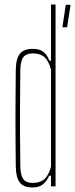

<svg xmlns="http://www.w3.org/2000/svg" viewBox="-20 -820 330 845"><path d="M123.5 5Q84.5 5 67.5 -16.2Q50.5 -37.5 49.5 -86Q49 -139.5 48.5 -190.5Q48 -241.5 48 -292.8Q48 -344 48.5 -398.8Q49 -453.5 49.5 -514Q50.5 -563 68 -584Q85.5 -605 124.5 -605Q152.5 -605 169.5 -593Q186.5 -581 197.5 -553H204.5V-800H224.5V0H204.5V-47H196.5Q185.5 -21.5 168.5 -8.2Q151.5 5 123.5 5ZM123.5 -15Q156.5 -15 175.2 -31.5Q194 -48 204.5 -86V-514Q194 -552.5 175.5 -568.8Q157 -585 124.5 -585Q96 -585 83.2 -568.8Q70.5 -552.5 69.5 -514Q68.5 -431.5 68.2 -360.8Q68 -290 68.2 -223.2Q68.5 -156.5 69.5 -86Q70.5 -48 82.8 -31.5Q95 -15 123.5 -15ZM254.5 -700 269.5 -799H290.5L275.5 -700Z"/></svg>

Font: Big Shoulders Display SC Thin
Style: Regular
Weight: 100
Designer: Patric King
Foundry: XO Type Co
Version: Version 2.002